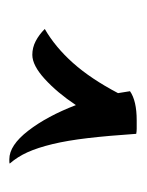

<svg xmlns="http://www.w3.org/2000/svg" viewBox="28 -782 306 401"><g transform="rotate(90 180.5 -581.0)"><path d="M259 -713Q263 -654 268 -611.5Q273 -569 280.5 -538Q288 -507 297.5 -486Q307 -465 321 -449Q321 -448 316 -448H312Q283 -448 252.5 -487.5Q222 -527 199 -587Q173 -548 144.5 -522Q116 -496 94 -496Q79 -496 65.5 -503Q52 -510 40 -522Q78 -544 111 -581Q144 -618 174 -675L170 -700Q190 -714 231 -714Q243 -714 248.5 -714Q254 -714 259 -713Z"/></g></svg>

Font: Sweet Mavka Script
Style: Regular
Weight: 500
Designer: Pablo Impallari/Anastassiya Vishnevskaya
Foundry: Pablo Impallari/ Anastassiya Vishnevskaya
Version: Version 2.0/www.impallari.com/   behance.net/sweetcherry